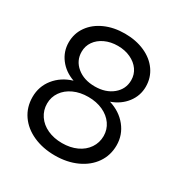

<svg xmlns="http://www.w3.org/2000/svg" viewBox="-182 -933 1060 1100"><g transform="rotate(30 347.5 -383.0)"><path d="M53 -207Q53 -277 95.5 -330Q138 -383 210 -405Q148 -427 112 -474.5Q76 -522 76 -582Q76 -641 109 -687.5Q142 -734 200 -760Q258 -786 331 -786Q405 -786 463 -760Q521 -734 553.5 -687.5Q586 -641 586 -582Q586 -522 549.5 -474.5Q513 -427 451 -405Q523 -383 566 -329.5Q609 -276 609 -207Q609 -141 573.5 -89.5Q538 -38 474.5 -9Q411 20 331 20Q251 20 187.5 -8.5Q124 -37 88.5 -88.5Q53 -140 53 -207ZM495 -572Q495 -610 474 -640Q453 -670 415.5 -687.5Q378 -705 331 -705Q284 -705 246.5 -687.5Q209 -670 188 -640Q167 -610 167 -572Q167 -513 213 -475Q259 -437 331 -437Q403 -437 449 -475Q495 -513 495 -572ZM518 -216Q518 -259 494 -293.5Q470 -328 427.5 -347.5Q385 -367 331 -367Q277 -367 234.5 -347.5Q192 -328 168 -293.5Q144 -259 144 -216Q144 -172 168 -136.5Q192 -101 234.5 -81.5Q277 -62 331 -62Q385 -62 427.5 -81.5Q470 -101 494 -136.5Q518 -172 518 -216Z"/></g></svg>

Font: LINE Seed JP_TTF Regular
Style: Regular
Weight: 400
Designer: LINE & Fontrix & Fontworks
Version: Version 1.002